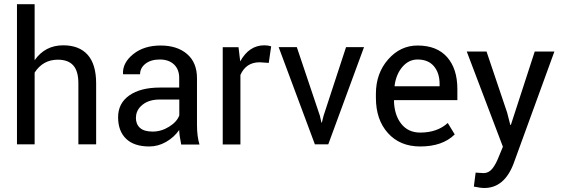

<svg xmlns="http://www.w3.org/2000/svg" viewBox="-20 -706 2744 939"><path d="M149.4 -685.5V-411.6Q200.7 -484.4 289.1 -484.4Q367.2 -484.4 408.7 -438Q450.2 -391.6 450.2 -297.9V0H363.3V-298.8Q363.3 -357.9 338.4 -386Q313.5 -414.1 262.7 -414.1Q190.4 -414.1 149.4 -351.1V0H63V-685.5Z M710 10.3Q635.7 10.3 596.7 -27.3Q557.6 -64.9 557.6 -132.8Q557.6 -200.7 612.3 -239.3Q667 -277.8 762.7 -277.8H856.4V-324.7Q856.4 -366.7 830.8 -390.9Q805.2 -415 761.5 -415Q717.8 -415 691.4 -394.3Q665 -373.5 665 -342.8H582.5L581.5 -345.2Q579.1 -398.9 631.6 -441.2Q684.1 -483.4 765.4 -483.4Q846.7 -483.4 895 -441.7Q943.4 -399.9 943.4 -323.7V-94.7Q943.4 -39.6 955.6 1H866.2Q856.9 -44.4 856.4 -70.3Q831.1 -34.2 792.2 -12Q753.4 10.3 710 10.3ZM645 -130.9H644.5Q644.5 -98.6 664.6 -80.6Q684.6 -62.5 726.6 -62.5Q768.6 -62.5 806.9 -86.2Q845.2 -109.9 856.9 -141.6V-219.2H760.3Q708.5 -219.2 676.8 -193.6Q645 -168 645 -130.9Z M1155.8 0.5H1069.3V-475.1H1146.5L1154.8 -405.8Q1198.2 -484.4 1272.9 -484.4Q1290.5 -484.4 1306.2 -479.5L1294.4 -398.4L1250 -401.4Q1183.1 -401.4 1155.8 -339.4Z M1431.6 -475.6 1544.4 -140.1 1551.8 -106.9H1554.2L1562.5 -140.1L1672.4 -475.6H1760.3L1585.4 0H1520L1342.8 -475.6Z M2129.9 -295.4Q2129.9 -349.1 2102.1 -382.1Q2074.2 -415 2022 -415Q1979 -415 1948 -378.9Q1917 -342.8 1909.7 -286.6L1910.6 -284.2H2129.9ZM2035.2 10.3Q1936 10.3 1877.2 -55.2Q1818.4 -120.6 1818.4 -227.5V-247.1Q1818.4 -347.2 1878.2 -415.3Q1938 -483.4 2022 -483.4Q2116.7 -483.4 2166.7 -426.5Q2216.8 -369.6 2216.8 -270.5V-216.3H1908.2L1906.7 -214.4Q1908.2 -144 1942.1 -100.8Q1976.1 -57.6 2035.2 -57.6Q2118.2 -57.6 2169.9 -104.5L2204.1 -48.3H2203.6Q2144 10.3 2035.2 10.3Z M2348.6 213.4Q2330.1 213.4 2297.4 206.5L2306.2 138.2Q2338.4 140.6 2344.7 140.6Q2370.1 140.6 2387.5 119.1Q2404.8 97.7 2418.9 61.5L2439.5 11.7L2262.7 -454.1H2359.4L2460.4 -154.8L2475.6 -95.2H2478.5L2595.2 -454.1H2691.4L2491.7 94.2Q2446.3 213.4 2348.6 213.4Z"/></svg>

Font: Yantramanav
Style: Regular
Weight: 400
Version: Version 1.001;PS 1.0;hotconv 1.0.72;makeotf.lib2.5.5900; ttf